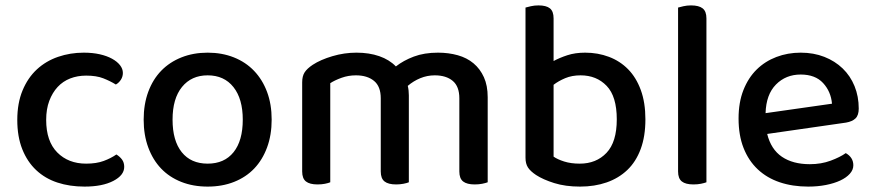

<svg xmlns="http://www.w3.org/2000/svg" viewBox="-20 -677 3238 711"><path d="M299 -397Q267 -397 240 -386.5Q213 -376 193.5 -355Q174 -334 162.5 -303.5Q151 -273 151 -233Q151 -154 192 -112.5Q233 -71 299 -71Q337 -71 364 -81Q391 -91 411 -105Q424 -97 432 -86Q440 -75 440 -59Q440 -28 399.5 -7Q359 14 293 14Q238 14 192.5 -1Q147 -16 114 -47Q81 -78 62.5 -124.5Q44 -171 44 -233Q44 -295 63.5 -342Q83 -389 116.5 -420Q150 -451 195 -466.5Q240 -482 290 -482Q323 -482 349.5 -476Q376 -470 395 -459.5Q414 -449 424.5 -435.5Q435 -422 435 -407Q435 -393 427.5 -381.5Q420 -370 409 -364Q388 -377 362.5 -387Q337 -397 299 -397Z M986 -234Q986 -177 969 -131Q952 -85 921.5 -53Q891 -21 847 -3.5Q803 14 749 14Q695 14 651 -3.5Q607 -21 576.5 -53Q546 -85 529 -131Q512 -177 512 -234Q512 -291 529 -337Q546 -383 577 -415Q608 -447 652 -464.5Q696 -482 749 -482Q802 -482 846 -464.5Q890 -447 921 -414.5Q952 -382 969 -336.5Q986 -291 986 -234ZM749 -398Q689 -398 654 -355Q619 -312 619 -234Q619 -156 653 -113.5Q687 -71 749 -71Q811 -71 845 -113.5Q879 -156 879 -234Q879 -311 844.5 -354.5Q810 -398 749 -398Z M1681 -313Q1681 -357 1656.5 -377.5Q1632 -398 1590 -398Q1562 -398 1536.5 -387.5Q1511 -377 1490 -359Q1492 -351 1493 -342Q1494 -333 1494 -324V-2Q1487 1 1474 3.5Q1461 6 1447 6Q1418 6 1404 -5Q1390 -16 1390 -42V-313Q1390 -357 1365 -377.5Q1340 -398 1298 -398Q1270 -398 1245 -389Q1220 -380 1203 -369V-2Q1196 1 1183.5 3.5Q1171 6 1156 6Q1127 6 1113 -5Q1099 -16 1099 -42V-372Q1099 -395 1108 -409Q1117 -423 1138 -437Q1167 -456 1211 -469Q1255 -482 1300 -482Q1347 -482 1384.5 -469Q1422 -456 1446 -431Q1474 -453 1512.5 -467.5Q1551 -482 1602 -482Q1641 -482 1675 -472.5Q1709 -463 1733.5 -442.5Q1758 -422 1772 -391Q1786 -360 1786 -317V-2Q1778 1 1765.5 3.5Q1753 6 1738 6Q1709 6 1695 -5Q1681 -16 1681 -42V-313Z M2147 -482Q2194 -482 2235 -466.5Q2276 -451 2306 -420.5Q2336 -390 2353 -343.5Q2370 -297 2370 -235Q2370 -172 2352.5 -125Q2335 -78 2303 -47.5Q2271 -17 2226.5 -1.5Q2182 14 2128 14Q2074 14 2032.5 1Q1991 -12 1965 -29Q1944 -43 1935 -57Q1926 -71 1926 -93V-649Q1933 -651 1946 -654Q1959 -657 1974 -657Q2003 -657 2016.5 -646Q2030 -635 2030 -609V-451Q2052 -463 2081 -472.5Q2110 -482 2147 -482ZM2130 -398Q2098 -398 2073 -387.5Q2048 -377 2030 -363V-97Q2044 -87 2069 -79Q2094 -71 2127 -71Q2188 -71 2226 -111Q2264 -151 2264 -235Q2264 -320 2226.5 -359Q2189 -398 2130 -398Z M2548 6Q2519 6 2505 -5Q2491 -16 2491 -42V-649Q2498 -651 2511 -654Q2524 -657 2539 -657Q2568 -657 2582 -646Q2596 -635 2596 -609V-2Q2588 1 2575.5 3.5Q2563 6 2548 6Z M2821 -181Q2835 -124 2875.5 -96.5Q2916 -69 2979 -69Q3021 -69 3056 -82Q3091 -95 3112 -110Q3140 -94 3140 -65Q3140 -48 3127 -33.5Q3114 -19 3091.5 -8.5Q3069 2 3038.5 8Q3008 14 2973 14Q2915 14 2867.5 -2Q2820 -18 2786 -50Q2752 -82 2733.5 -129Q2715 -176 2715 -238Q2715 -298 2733 -343.5Q2751 -389 2782 -419.5Q2813 -450 2855 -466Q2897 -482 2945 -482Q2993 -482 3032.5 -466.5Q3072 -451 3100.5 -423.5Q3129 -396 3144.5 -358Q3160 -320 3160 -275Q3160 -250 3148 -238.5Q3136 -227 3113 -223ZM2945 -401Q2890 -401 2853.5 -364Q2817 -327 2815 -258L3061 -293Q3057 -338 3028 -369.5Q2999 -401 2945 -401Z"/></svg>

Font: Baloo 2 Medium
Style: Regular
Weight: 500
Designer: Sarang Kulkarni and Ek Type
Foundry: Ek Type
Version: Version 1.640;hotconv 1.0.111;makeotfexe 2.5.65597; ttfautoh